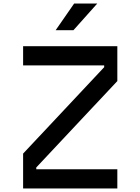

<svg xmlns="http://www.w3.org/2000/svg" viewBox="-20 -1060 790 1080"><path d="M110 0V-196L566 -682V-692H110V-800H640V-604L184 -118V-108H640V0ZM293 -890 397 -1040H527L393 -890Z"/></svg>

Font: Martian Mono SemiExpanded
Style: Regular
Weight: 400
Width: 6
Monospace: yes
Designer: Roman Shamin
Foundry: Evil Martians
Version: Version 1.000